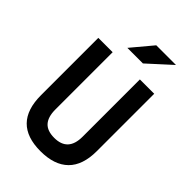

<svg xmlns="http://www.w3.org/2000/svg" viewBox="-265 -1003 1115 1115"><g transform="rotate(45 293.0 -445.5)"><path d="M291 9.8Q63.5 9.8 63.5 -222.7V-693.4H181.2V-222.7Q181.2 -162.1 208.3 -131.8Q235.4 -101.6 293 -101.6Q404.8 -101.6 404.8 -222.7V-693.4H522.5V-222.7Q522.5 -106.4 463.6 -48.3Q404.8 9.8 291 9.8ZM223.6 -771.5 332 -900.9H493.7L351.6 -771.5Z"/></g></svg>

Font: Cascadia Mono NF SemiBold
Style: Regular
Weight: 600
Monospace: yes
Designer: Aaron Bell
Foundry: Saja Typeworks
Version: Version 2404.023; ttfautohint (v1.8.4)